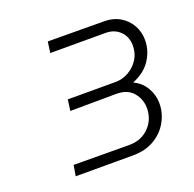

<svg xmlns="http://www.w3.org/2000/svg" viewBox="-84 -787 594 589"><g transform="rotate(-20 212.5 -492.0)"><path d="M68 -283 74 -318 255 -317Q295 -317 320 -342.5Q345 -368 345 -405Q345 -434 326.5 -456Q308 -478 272 -478L121 -477L126 -513H282Q305 -513 325 -524.5Q345 -536 357.5 -555.5Q370 -575 370 -600Q370 -629 351.5 -647Q333 -665 305 -665H124L129 -701L313 -700Q342 -700 364 -687Q386 -674 398.5 -652Q411 -630 411 -603Q411 -569 391.5 -539Q372 -509 332 -493Q358 -481 372 -457Q386 -433 386 -406Q386 -374 370 -345.5Q354 -317 324.5 -300Q295 -283 255 -283Z"/></g></svg>

Font: MuseoModerno ExtraLight
Style: Italic
Weight: 250
Italic angle: -9°
Designer: Pablo Cosgaya, Héctor Gatti, Marcela Romero, and the Authors of The MuseoModerno Project.
Foundry: Omnibus-Type Team
Version: Version 1.003